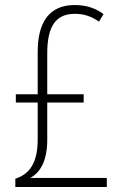

<svg xmlns="http://www.w3.org/2000/svg" viewBox="-20 -744 487 764"><path d="M277 -724C173 -724 130 -651 130 -538V-369H43V-336H130V-189C130 -98 99 -51 41 -33V0H405V-36H100C141 -57 168 -106 168 -187V-336H313V-369H168V-532C168 -641 203 -689 278 -689C311 -689 340 -681 374 -658L392 -688C360 -711 325 -724 277 -724Z"/></svg>

Font: Noto Sans Gujarati Condensed ExtraLight
Style: Regular
Weight: 200
Width: 3
Designer: Jelle Bosma - Monotype Design Team, Universal Thirst
Foundry: Monotype Imaging Inc.
Version: Version 2.106